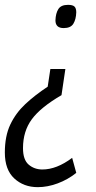

<svg xmlns="http://www.w3.org/2000/svg" viewBox="-52 -558 397 793"><path d="M218 -273 202 -165Q116 -115 79.5 -65.5Q43 -16 43 54Q43 102 66.5 122Q90 142 123 142Q182 142 246 94L263 156Q228 184 186 199.5Q144 215 104 215Q46 215 7 179Q-32 143 -32 72Q-32 4 -9.5 -43.5Q13 -91 52.5 -128Q92 -165 145 -200L156 -273ZM263 -507Q262 -478 251 -460Q240 -442 211 -442Q177 -442 177 -474Q178 -503 189 -520.5Q200 -538 229 -538Q248 -538 255.5 -531Q263 -524 263 -507Z"/></svg>

Font: Georama SemiCondensed
Style: Italic
Weight: 400
Width: 4
Italic angle: -9°
Designer: Jean-Baptiste Levee
Foundry: Production Type
Version: Version 1.000